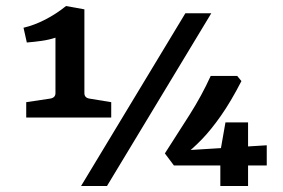

<svg xmlns="http://www.w3.org/2000/svg" viewBox="-20 -617 938 637"><path d="M260 -308Q260 -293 276 -290L349 -278V-227H67V-278L147 -290Q164 -293 164 -308V-492Q143 -485 118.5 -481.5Q94 -478 69 -476L58 -525Q93 -533 130 -552Q167 -571 199 -597L260 -586ZM249 0 595 -573H681L335 0ZM527 -108Q569 -173 609.5 -237Q650 -301 679 -365H767L781 -348Q746 -280 713 -233Q680 -186 649.5 -154.5Q619 -123 591 -102L573 -117L865 -135V-68H557ZM711 -114 728 -211H803V0H711Z"/></svg>

Font: Yrsa
Style: Bold
Weight: 700
Version: Version 2.004